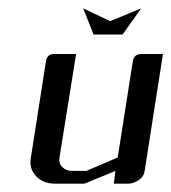

<svg xmlns="http://www.w3.org/2000/svg" viewBox="-20 -442 412 462"><path d="M53.2 -52.2Q53.2 -55.2 54.2 -62L90.8 -295.9Q93.8 -312 109.9 -312H163.1L123 -62Q121.1 -48.8 129.9 -40Q139.2 -30.8 152.8 -30.8H188L263.2 -63L299.8 -295.9Q302.7 -312 320.8 -312H372.1L328.1 -30.8Q326.2 -17.1 314 -8.8Q300.8 0 288.1 0H253.9L257.8 -30.8L183.1 0H112.8Q83.5 0 66.9 -18.1Q53.2 -32.2 53.2 -52.2ZM180.2 -421.9 245.1 -391.1 319.8 -421.9 274.9 -358.9H205.1Z"/></svg>

Font: Hhenum
Style: Italic
Weight: 400
Designer: T. Christopher White
Version: Version 1.0